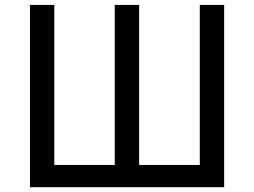

<svg xmlns="http://www.w3.org/2000/svg" viewBox="-20 -776 1040 785"><path d="M102.5 -10.7V-755.9H202.1V-101.6H449.2V-755.9H548.8V-101.6H796.9V-755.9H896.5V-10.7Z"/></svg>

Font: Kosugi
Style: Regular
Weight: 400
Version: Version 4.002